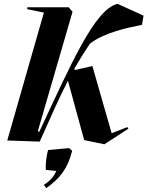

<svg xmlns="http://www.w3.org/2000/svg" viewBox="-20 -738 772 1006"><path d="M188 4C250 -134 291 -228 336 -315L421 -4L527 18L653 -64L647 -72L565 -40L464 -392L372 -371L370 -379C394 -421 420 -463 452 -510C524 -566 644 -592 724 -608L732 -656L596 -718C476 -690 351 -400 186 -48L178 -50L360 -676L340 -700H123V-690L210 -672L18 -2ZM210 230 222 248C294 196 334 148 358 52L342 38L232 48C224 76 218 116 220 152L275 158C263 186 243 210 210 230Z"/></svg>

Font: Mazius Display Extra Italic
Style: Bold
Weight: 700
Italic angle: -17°
Designer: Alberto Casagrande & Collletttivo
Foundry: Collletttivo
Version: Version 2.000;Glyphs 3.2 (3217)